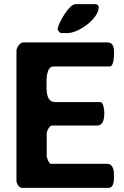

<svg xmlns="http://www.w3.org/2000/svg" viewBox="-20 -913 602 933"><path d="M534 -650C534 -673 536 -707 500 -707H93C77 -707 60 -681 60 -667V-33C60 -22 72 0 87 0H507C535 0 534 -41 534 -57C534 -77 533 -117 500 -117H227C218 -117 207 -148 207 -153V-267C207 -275 220 -303 233 -303H453C483 -303 487 -341 487 -362C487 -370 485 -417 467 -417H247C203 -417 206 -479 206 -503C206 -519 203 -590 240 -590H513C534 -590 534 -644 534 -650ZM260 -773C259 -768 269 -756 273 -753C278 -753 302 -752 307 -752C361 -752 460 -821 460 -880C460 -884 451 -893 447 -893H347C315 -893 264 -800 260 -773Z"/></svg>

Font: Asimov Print
Style: C
Weight: 500
Designer: Google
Version: Version 2.000980: 2014